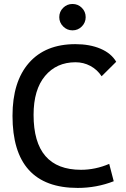

<svg xmlns="http://www.w3.org/2000/svg" viewBox="-20 -922 626 952"><path d="M365.2 9.8Q42 9.8 42 -347.7Q42 -517.1 123.5 -610.1Q205.1 -703.1 353.5 -703.1Q425.3 -703.1 478.5 -680.4Q531.7 -657.7 556.2 -615.7L483.9 -543.9Q461.9 -577.1 428 -595.2Q394 -613.3 354.5 -613.3Q260.3 -613.3 203.4 -545.4Q146.5 -477.5 146.5 -352.5Q146.5 -80.1 381.8 -80.1Q452.6 -80.1 521.5 -109.4L543.9 -23.4Q459 9.8 365.2 9.8ZM339.4 -771.5Q312.5 -771.5 293.2 -790.8Q273.9 -810.1 273.9 -836.9Q273.9 -864.3 293.2 -883.3Q312.5 -902.3 339.4 -902.3Q366.7 -902.3 385.7 -883.3Q404.8 -864.3 404.8 -836.9Q404.8 -810.1 385.7 -790.8Q366.7 -771.5 339.4 -771.5Z"/></svg>

Font: Cascadia Code NF
Style: Regular
Weight: 400
Monospace: yes
Designer: Aaron Bell
Foundry: Saja Typeworks
Version: Version 2404.023; ttfautohint (v1.8.4)